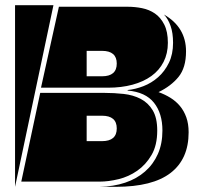

<svg xmlns="http://www.w3.org/2000/svg" viewBox="-20 -720 758 740"><path d="M135 -362H383Q420 -362 456.5 -358Q493 -354 522 -339Q551 -324 568.5 -295Q586 -266 586 -217Q586 -160 564 -122.5Q542 -85 509 -62Q476 -39 437 -29.5Q398 -20 364 -20H62ZM207 -694H472Q500 -694 527.5 -688.5Q555 -683 577 -668Q599 -653 613 -625.5Q627 -598 627 -555Q627 -514 610.5 -481.5Q594 -449 563.5 -427Q533 -405 490.5 -393.5Q448 -382 396 -382H138ZM707 -210Q707 -107 637.5 -53.5Q568 0 427 0H363Q418 -1 462.5 -16Q507 -31 539 -59Q571 -87 588.5 -126.5Q606 -166 606 -217Q606 -283 573.5 -324Q541 -365 472 -371V-373Q502 -376 533 -388Q564 -400 589.5 -422.5Q615 -445 631 -478Q647 -511 647 -555Q647 -593 637.5 -620Q628 -647 612 -664Q697 -615 697 -522Q697 -459 668 -423.5Q639 -388 591 -365Q616 -356 637 -343Q658 -330 673.5 -311.5Q689 -293 698 -268Q707 -243 707 -210ZM38 0V-700H186ZM430 -475Q430 -524 373 -524H314V-426H373Q430 -426 430 -475ZM430 -225Q430 -274 373 -274H314V-176H373Q430 -176 430 -225Z"/></svg>

Font: J.M. Nexus Grotesque
Style: Regular
Weight: 900
Designer: deFharo
Foundry: deFharo
Version: Version 3.003